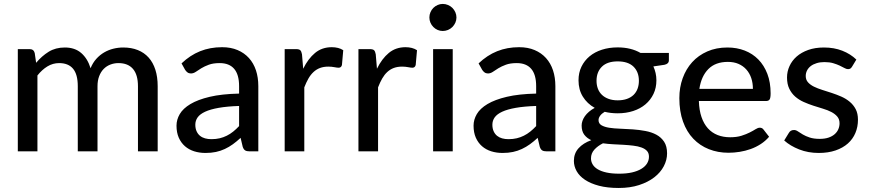

<svg xmlns="http://www.w3.org/2000/svg" viewBox="-20 -752 4320 954"><path d="M68.5 0V-508H127Q147.5 -508 152.5 -488.5L159.5 -440Q187.5 -473.5 221.8 -494.8Q256 -516 302 -516Q352.5 -516 384 -488.2Q415.5 -460.5 430 -413Q441 -440 458.5 -459.5Q476 -479 497.5 -491.5Q519 -504 543.2 -510Q567.5 -516 592.5 -516Q633 -516 664.8 -503.2Q696.5 -490.5 718.5 -466Q740.5 -441.5 752 -405.5Q763.5 -369.5 763.5 -323.5V0H665.5V-323.5Q665.5 -380.5 640.8 -409.5Q616 -438.5 568.5 -438.5Q547.5 -438.5 528.5 -431.2Q509.5 -424 495.2 -409.5Q481 -395 472.8 -373.5Q464.5 -352 464.5 -323.5V0H366.5V-323.5Q366.5 -382.5 343 -410.5Q319.5 -438.5 274 -438.5Q242.5 -438.5 215.5 -422Q188.5 -405.5 166 -377V0Z M1168 -225.5Q1108.5 -223.5 1067 -216.2Q1025.5 -209 999.5 -197Q973.5 -185 962 -168.8Q950.5 -152.5 950.5 -132.5Q950.5 -113.5 956.8 -99.8Q963 -86 973.8 -77.2Q984.5 -68.5 999 -64.5Q1013.5 -60.5 1030.5 -60.5Q1053 -60.5 1071.8 -65Q1090.5 -69.5 1107 -77.8Q1123.5 -86 1138.5 -98Q1153.5 -110 1168 -125.5ZM882 -437Q924.5 -477.5 974.2 -497.5Q1024 -517.5 1083.5 -517.5Q1127 -517.5 1160.5 -503.2Q1194 -489 1217 -463.5Q1240 -438 1251.8 -402.5Q1263.5 -367 1263.5 -324V0H1220Q1205.5 0 1198 -4.8Q1190.5 -9.5 1186 -22.5L1175.5 -67Q1156 -49 1137 -35.2Q1118 -21.5 1097.2 -11.8Q1076.5 -2 1053 3Q1029.5 8 1001 8Q971 8 944.8 -0.2Q918.5 -8.5 899 -25.5Q879.5 -42.5 868.2 -68Q857 -93.5 857 -127.5Q857 -157.5 873.2 -185.2Q889.5 -213 926.2 -235Q963 -257 1022.2 -271Q1081.5 -285 1168 -287V-324Q1168 -381.5 1143.5 -410Q1119 -438.5 1071.5 -438.5Q1039.5 -438.5 1017.8 -430.5Q996 -422.5 980.2 -412.8Q964.5 -403 952.8 -395Q941 -387 928.5 -387Q918.5 -387 911.2 -392.5Q904 -398 899.5 -405.5Z M1486.5 -410.5Q1511 -460.5 1545.5 -489Q1580 -517.5 1628.5 -517.5Q1645 -517.5 1659.8 -513.8Q1674.5 -510 1685.5 -502.5L1679 -429Q1675.5 -415.5 1662.5 -415.5Q1655.5 -415.5 1641.5 -418.2Q1627.5 -421 1611.5 -421Q1588 -421 1570 -414.2Q1552 -407.5 1537.8 -394.2Q1523.5 -381 1512.5 -361.8Q1501.5 -342.5 1492 -318V0H1394.5V-508H1450.5Q1466.5 -508 1472.2 -502.2Q1478 -496.5 1480.5 -482Z M1853 -410.5Q1877.5 -460.5 1912 -489Q1946.5 -517.5 1995 -517.5Q2011.5 -517.5 2026.2 -513.8Q2041 -510 2052 -502.5L2045.5 -429Q2042 -415.5 2029 -415.5Q2022 -415.5 2008 -418.2Q1994 -421 1978 -421Q1954.5 -421 1936.5 -414.2Q1918.5 -407.5 1904.2 -394.2Q1890 -381 1879 -361.8Q1868 -342.5 1858.5 -318V0H1761V-508H1817Q1833 -508 1838.8 -502.2Q1844.5 -496.5 1847 -482Z M2229.5 -508V0H2132V-508ZM2248 -665Q2248 -651.5 2242.5 -639.2Q2237 -627 2227.8 -617.8Q2218.5 -608.5 2206 -603.2Q2193.5 -598 2180 -598Q2166.5 -598 2154.5 -603.2Q2142.5 -608.5 2133.2 -617.8Q2124 -627 2118.8 -639.2Q2113.5 -651.5 2113.5 -665Q2113.5 -679 2118.8 -691.2Q2124 -703.5 2133.2 -712.8Q2142.5 -722 2154.5 -727.2Q2166.5 -732.5 2180 -732.5Q2193.5 -732.5 2206 -727.2Q2218.5 -722 2227.8 -712.8Q2237 -703.5 2242.5 -691.2Q2248 -679 2248 -665Z M2644 -225.5Q2584.5 -223.5 2543 -216.2Q2501.5 -209 2475.5 -197Q2449.5 -185 2438 -168.8Q2426.5 -152.5 2426.5 -132.5Q2426.5 -113.5 2432.8 -99.8Q2439 -86 2449.8 -77.2Q2460.5 -68.5 2475 -64.5Q2489.5 -60.5 2506.5 -60.5Q2529 -60.5 2547.8 -65Q2566.5 -69.5 2583 -77.8Q2599.5 -86 2614.5 -98Q2629.5 -110 2644 -125.5ZM2358 -437Q2400.5 -477.5 2450.2 -497.5Q2500 -517.5 2559.5 -517.5Q2603 -517.5 2636.5 -503.2Q2670 -489 2693 -463.5Q2716 -438 2727.8 -402.5Q2739.5 -367 2739.5 -324V0H2696Q2681.5 0 2674 -4.8Q2666.5 -9.5 2662 -22.5L2651.5 -67Q2632 -49 2613 -35.2Q2594 -21.5 2573.2 -11.8Q2552.5 -2 2529 3Q2505.5 8 2477 8Q2447 8 2420.8 -0.2Q2394.5 -8.5 2375 -25.5Q2355.5 -42.5 2344.2 -68Q2333 -93.5 2333 -127.5Q2333 -157.5 2349.2 -185.2Q2365.5 -213 2402.2 -235Q2439 -257 2498.2 -271Q2557.5 -285 2644 -287V-324Q2644 -381.5 2619.5 -410Q2595 -438.5 2547.5 -438.5Q2515.5 -438.5 2493.8 -430.5Q2472 -422.5 2456.2 -412.8Q2440.5 -403 2428.8 -395Q2417 -387 2404.5 -387Q2394.5 -387 2387.2 -392.5Q2380 -398 2375.5 -405.5Z M3049 -253.5Q3075 -253.5 3094.8 -260.5Q3114.5 -267.5 3127.8 -280.2Q3141 -293 3147.8 -311Q3154.5 -329 3154.5 -350.5Q3154.5 -394.5 3127.8 -420.8Q3101 -447 3049 -447Q2997.5 -447 2970.8 -420.8Q2944 -394.5 2944 -350.5Q2944 -329 2950.8 -311.2Q2957.5 -293.5 2970.8 -280.8Q2984 -268 3003.8 -260.8Q3023.5 -253.5 3049 -253.5ZM3204.5 26.5Q3204.5 8.5 3194.5 -2.2Q3184.5 -13 3167.2 -19.2Q3150 -25.5 3127 -28.2Q3104 -31 3078.8 -32.5Q3053.5 -34 3027 -35.2Q3000.5 -36.5 2976 -40Q2950 -27 2933.2 -8.5Q2916.5 10 2916.5 35Q2916.5 51 2924.8 65Q2933 79 2950.2 89.2Q2967.5 99.5 2993.8 105.2Q3020 111 3056.5 111Q3092.5 111 3120 104.8Q3147.5 98.5 3166.2 87.2Q3185 76 3194.8 60.5Q3204.5 45 3204.5 26.5ZM3303.5 -489V-452.5Q3303.5 -434.5 3281 -430L3226.5 -422Q3233.5 -406.5 3237.5 -389.2Q3241.5 -372 3241.5 -353Q3241.5 -315.5 3227 -285.2Q3212.5 -255 3187 -233.5Q3161.5 -212 3126.2 -200.5Q3091 -189 3049 -189Q3014.5 -189 2984.5 -196.5Q2969.5 -187.5 2961.8 -176.8Q2954 -166 2954 -155.5Q2954 -138 2968.8 -129.5Q2983.5 -121 3007.2 -117.2Q3031 -113.5 3061.8 -112.5Q3092.5 -111.5 3124.2 -109.2Q3156 -107 3186.8 -101.2Q3217.5 -95.5 3241.2 -82.8Q3265 -70 3279.8 -47.8Q3294.5 -25.5 3294.5 10Q3294.5 43 3278.2 74Q3262 105 3231 129Q3200 153 3155.5 167.5Q3111 182 3054.5 182Q2998 182 2956.2 171Q2914.5 160 2886.8 141.5Q2859 123 2845.2 98.5Q2831.5 74 2831.5 47.5Q2831.5 10.5 2854.5 -15.2Q2877.5 -41 2918 -55.5Q2896 -65.5 2883 -82.8Q2870 -100 2870 -128.5Q2870 -139.5 2874 -151.2Q2878 -163 2886.2 -174.8Q2894.5 -186.5 2906.8 -197Q2919 -207.5 2935 -216Q2897.5 -237 2876 -271.8Q2854.5 -306.5 2854.5 -353Q2854.5 -390.5 2869 -420.5Q2883.5 -450.5 2909.2 -472Q2935 -493.5 2970.8 -505Q3006.5 -516.5 3049 -516.5Q3115 -516.5 3162.5 -489Z M3721 -310.5Q3721 -339.5 3712.8 -364Q3704.5 -388.5 3688.5 -406.5Q3672.5 -424.5 3649.5 -434.5Q3626.5 -444.5 3596.5 -444.5Q3535 -444.5 3499.8 -409Q3464.5 -373.5 3455 -310.5ZM3801.5 -72.5Q3783.5 -51.5 3760 -36.2Q3736.5 -21 3710 -11.5Q3683.5 -2 3655.2 2.5Q3627 7 3599.5 7Q3547 7 3502.2 -10.8Q3457.5 -28.5 3424.8 -62.8Q3392 -97 3373.8 -147.8Q3355.5 -198.5 3355.5 -264.5Q3355.5 -317.5 3372 -363.2Q3388.5 -409 3419.2 -443Q3450 -477 3494.5 -496.5Q3539 -516 3594.5 -516Q3641 -516 3680.2 -500.8Q3719.5 -485.5 3748 -456.5Q3776.5 -427.5 3792.8 -385Q3809 -342.5 3809 -288Q3809 -265.5 3804 -257.8Q3799 -250 3785.5 -250H3452.5Q3454 -204.5 3465.5 -170.8Q3477 -137 3497.2 -114.5Q3517.5 -92 3545.5 -81Q3573.5 -70 3608 -70Q3640.5 -70 3664.2 -77.5Q3688 -85 3705.2 -93.8Q3722.5 -102.5 3734.2 -110Q3746 -117.5 3755 -117.5Q3767 -117.5 3773.5 -108.5Z M4213.5 -420.5Q4209.5 -414 4205 -411.2Q4200.5 -408.5 4193.5 -408.5Q4185.5 -408.5 4175.8 -414Q4166 -419.5 4152.2 -426Q4138.5 -432.5 4120 -438Q4101.5 -443.5 4076 -443.5Q4055 -443.5 4037.8 -438.2Q4020.5 -433 4008.5 -423.8Q3996.5 -414.5 3990 -401.8Q3983.5 -389 3983.5 -374.5Q3983.5 -355.5 3994.8 -343Q4006 -330.5 4024.2 -321.5Q4042.5 -312.5 4065.8 -305.2Q4089 -298 4113.2 -290Q4137.5 -282 4160.8 -271.8Q4184 -261.5 4202.2 -246.2Q4220.5 -231 4231.8 -209.5Q4243 -188 4243 -157Q4243 -121.5 4230.2 -91.2Q4217.5 -61 4192.8 -39Q4168 -17 4131.5 -4.5Q4095 8 4048 8Q3995.5 8 3951 -9.5Q3906.5 -27 3876.5 -54L3899.5 -91.5Q3903.5 -98.5 3909.5 -102.2Q3915.5 -106 3925.5 -106Q3935 -106 3945 -99Q3955 -92 3969 -83.8Q3983 -75.5 4003 -68.8Q4023 -62 4053 -62Q4078 -62 4096.5 -68.2Q4115 -74.5 4127.2 -85.2Q4139.5 -96 4145.5 -110Q4151.5 -124 4151.5 -139.5Q4151.5 -159.5 4140.2 -172.8Q4129 -186 4110.8 -195.5Q4092.5 -205 4069 -212Q4045.5 -219 4021 -227Q3996.5 -235 3973 -245.5Q3949.5 -256 3931.2 -272Q3913 -288 3901.8 -311Q3890.5 -334 3890.5 -367Q3890.5 -396.5 3902.8 -423.5Q3915 -450.5 3938.2 -471Q3961.5 -491.5 3995.8 -503.8Q4030 -516 4074 -516Q4124.5 -516 4165.2 -500Q4206 -484 4235 -456Z"/></svg>

Font: LatoLatin Medium
Style: Regular
Weight: 500
Designer: Lukasz Dziedzic with Adam Twardoch and Botio Nikoltchev
Foundry: tyPoland Lukasz Dziedzic
Version: Version 2.015; 2015-08-06; http://www.latofonts.com/